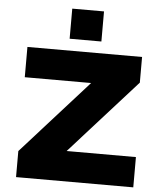

<svg xmlns="http://www.w3.org/2000/svg" viewBox="-61 -984 863 1036"><g transform="rotate(5 370.5 -466.0)"><path d="M65 0V-141L480 -603L495 -541H65V-705H686V-566L269 -102L254 -164H700V0ZM288 -769V-932H460V-769Z"/></g></svg>

Font: Nunito Sans 7pt SemiExpanded Black
Style: Regular
Weight: 900
Width: 6
Designer: Vernon Adams
Foundry: Vernon Adams
Version: Version 3.101;gftools[0.9.27]